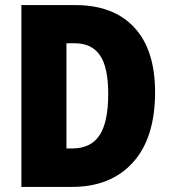

<svg xmlns="http://www.w3.org/2000/svg" viewBox="-20 -734 671 754"><path d="M589 -372Q589 -192 502 -96Q415 0 263 0H64V-714H276Q426 -714 507.5 -626Q589 -538 589 -372ZM405 -365Q405 -470 372.5 -517Q340 -564 274 -564H241V-151H263Q337 -151 371 -203Q405 -255 405 -365Z"/></svg>

Font: Noto Sans Lao Condensed Black
Style: Regular
Weight: 900
Width: 3
Designer: Monotype Design Team
Foundry: Monotype Imaging Inc.
Version: Version 2.003; ttfautohint (v1.8.4.7-5d5b)